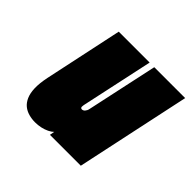

<svg xmlns="http://www.w3.org/2000/svg" viewBox="-130 -643 791 791"><g transform="rotate(45 265.5 -247.0)"><path d="M248 -21 244 0H424L531 -501H351L284 -190Q283 -185 281 -181Q279 -177 276 -173.5Q273 -170 269.5 -168.5Q266 -167 263 -167Q260 -167 257.5 -169Q255 -171 255 -175Q255 -179 256 -185L324 -501H144L71 -158Q63 -119 64 -91Q65 -63 73.5 -44Q82 -25 95.5 -14Q109 -3 127 2Q145 7 164 7Q181 7 197 3.5Q213 0 226.5 -6.5Q240 -13 248 -21Z"/></g></svg>

Font: Advent Pro Black
Style: Italic
Weight: 900
Italic angle: -12°
Version: Version 3.000